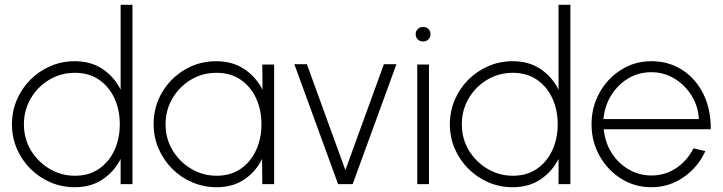

<svg xmlns="http://www.w3.org/2000/svg" viewBox="-20 -770 3022 803"><path d="M484.5 -750H534V0H484.5V-105.5Q458 -52.5 409.2 -19.8Q360.5 13 293 13Q238.5 13 191 -7.5Q143.5 -28 107.2 -64.2Q71 -100.5 50.5 -148Q30 -195.5 30 -250Q30 -304.5 50.5 -352.5Q71 -400.5 107.2 -436.8Q143.5 -473 191 -493.5Q238.5 -514 293 -514Q360.5 -514 409.2 -481.2Q458 -448.5 484.5 -395ZM293.5 -35Q352.5 -35 394.5 -64.2Q436.5 -93.5 458.8 -142.2Q481 -191 481 -250Q481 -310.5 458.5 -359.2Q436 -408 393.8 -436.8Q351.5 -465.5 293.5 -465.5Q234.5 -465.5 186 -436.5Q137.5 -407.5 108.8 -358.5Q80 -309.5 80 -250Q80 -189.5 109.5 -141Q139 -92.5 187.5 -63.8Q236 -35 293.5 -35Z M1077 -500H1126.5V0H1077L1076 -105.5Q1050 -52 1001.8 -19.5Q953.5 13 886.5 13Q832 13 784 -7.5Q736 -28 699.8 -64.5Q663.5 -101 643 -148.8Q622.5 -196.5 622.5 -251Q622.5 -324 657.8 -383.5Q693 -443 752.5 -478.5Q812 -514 884.5 -514Q952.5 -514 1001.8 -481Q1051 -448 1078 -395ZM886 -35Q945 -35 987 -64.2Q1029 -93.5 1051.2 -142.2Q1073.5 -191 1073.5 -250Q1073.5 -310.5 1051 -359.2Q1028.5 -408 986.2 -436.8Q944 -465.5 886 -465.5Q826.5 -465.5 778.2 -436.5Q730 -407.5 701.2 -358.5Q672.5 -309.5 672.5 -250Q672.5 -189.5 702 -141Q731.5 -92.5 780 -63.8Q828.5 -35 886 -35Z M1455 0H1394L1211 -501.5H1263.5L1424.5 -58.5L1585.5 -501.5H1638Z M1725 -500H1774V0H1725ZM1750 -596.5Q1736.5 -596.5 1727.5 -605Q1718.5 -613.5 1718.5 -627Q1718.5 -640 1727.5 -648.8Q1736.5 -657.5 1750 -657.5Q1762.5 -657.5 1771.5 -648.8Q1780.5 -640 1780.5 -627Q1780.5 -613.5 1771.5 -605Q1762.5 -596.5 1750 -596.5Z M2316 -750H2365.5V0H2316V-105.5Q2289.5 -52.5 2240.8 -19.8Q2192 13 2124.5 13Q2070 13 2022.5 -7.5Q1975 -28 1938.8 -64.2Q1902.5 -100.5 1882 -148Q1861.5 -195.5 1861.5 -250Q1861.5 -304.5 1882 -352.5Q1902.5 -400.5 1938.8 -436.8Q1975 -473 2022.5 -493.5Q2070 -514 2124.5 -514Q2192 -514 2240.8 -481.2Q2289.5 -448.5 2316 -395ZM2125 -35Q2184 -35 2226 -64.2Q2268 -93.5 2290.2 -142.2Q2312.5 -191 2312.5 -250Q2312.5 -310.5 2290 -359.2Q2267.5 -408 2225.2 -436.8Q2183 -465.5 2125 -465.5Q2066 -465.5 2017.5 -436.5Q1969 -407.5 1940.2 -358.5Q1911.5 -309.5 1911.5 -250Q1911.5 -189.5 1941 -141Q1970.5 -92.5 2019 -63.8Q2067.5 -35 2125 -35Z M2704 13Q2635 13 2578.2 -22.5Q2521.5 -58 2487.8 -117.8Q2454 -177.5 2454 -250Q2454 -323 2487.8 -383Q2521.5 -443 2578.2 -478.5Q2635 -514 2704 -514Q2777 -514 2833.5 -477.5Q2890 -441 2921.8 -376.8Q2953.5 -312.5 2952.5 -229.5H2505Q2510.5 -174 2538 -130.5Q2565.5 -87 2608.8 -61.8Q2652 -36.5 2704 -36Q2761 -36 2807 -66.2Q2853 -96.5 2880.5 -149.5L2930 -138Q2900 -71.5 2839.5 -29.2Q2779 13 2704 13ZM2504 -272H2903Q2900 -325 2872.8 -369.5Q2845.5 -414 2801.2 -441Q2757 -468 2704 -468Q2650.5 -468 2607 -441.8Q2563.5 -415.5 2536 -371Q2508.5 -326.5 2504 -272Z"/></svg>

Font: Urbanist ExtraLight
Style: Regular
Weight: 200
Designer: Corey Hu
Foundry: Corey Hu
Version: Version 1.330; ttfautohint (v1.8.4.7-5d5b)